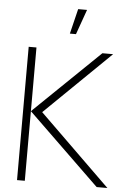

<svg xmlns="http://www.w3.org/2000/svg" viewBox="-62 -989 682 1033"><g transform="rotate(5 279.0 -472.5)"><path d="M317.5 -945 284.5 -810H317.5L365.5 -945ZM70 0H112V-376L500 0H558L173 -376L526 -720H468L112 -376V-720H70Z"/></g></svg>

Font: Hauora ExtraLight
Style: Regular
Weight: 200
Designer: Mikhail Sharanda
Foundry: WCYS & Co.
Version: Version 1.010